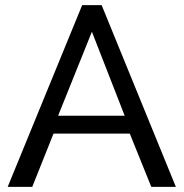

<svg xmlns="http://www.w3.org/2000/svg" viewBox="-20 -730 717 750"><path d="M301 -710H377L667 0H571L487 -208H189L106 0H10ZM467 -278 339 -606 207 -278Z"/></svg>

Font: Rising Sun
Style: Regular
Weight: 400
Designer: Matt McInerney, Pablo Impallari, Rodrigo Fuenzalida (Raleway font), Stephen Hutchings (Greek), Cristiano Sobral (main ch
Foundry: The Rising Sun Project Authors
Version: Version 4.327; ttfautohint (v1.8.4.7-5d5b-dirty)